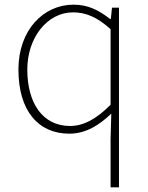

<svg xmlns="http://www.w3.org/2000/svg" viewBox="-20 -560 635 823"><path d="M454 243H490V-527H460L455 -478H453C403 -516 359 -540 295 -540C167 -540 59 -432 59 -262C59 -84 145 13 277 13C350 13 408 -26 457 -73L454 35ZM280 -20C163 -20 97 -118 97 -262C97 -398 182 -507 293 -507C348 -507 396 -487 454 -435V-111C396 -53 341 -20 280 -20Z"/></svg>

Font: Noto Sans JP Thin
Style: Regular
Weight: 100
Designer: Ryoko NISHIZUKA 西塚涼子 (kana, bopomofo & ideographs); Paul D. Hunt (Latin, Greek & Cyrillic); Sandoll Communications 산돌커뮤니
Foundry: Adobe
Version: Version 2.004;hotconv 1.0.118;makeotfexe 2.5.65603